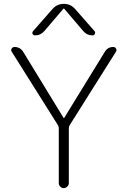

<svg xmlns="http://www.w3.org/2000/svg" viewBox="-20 -973 650 993"><path d="M280 -325 41 -705Q35 -713 40 -721.5Q45 -730 55 -730Q84 -730 100 -705L309 -363Q309 -362 311 -362Q312 -362 312 -363L522 -705Q537 -730 566 -730Q575 -730 580 -722Q585 -714 580 -706L340 -325Q336 -318 336 -309V-26Q336 -16 328 -8Q320 0 309.5 0Q299 0 291.5 -8Q284 -16 284 -26V-309Q284 -318 280 -325ZM368 -927 469 -812Q474 -806 470.5 -798Q467 -790 459 -790Q429 -790 410 -813L312 -928Q311 -929 310 -929L308 -928L210 -813Q190 -790 161 -790Q152 -790 148.5 -797.5Q145 -805 151 -812L252 -927Q275 -953 310 -953Q345 -953 368 -927Z"/></svg>

Font: Rounded Mplus 1c Light
Style: Regular
Weight: 300
Version: Version 1.059.20150529